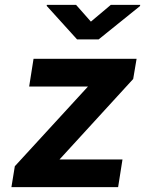

<svg xmlns="http://www.w3.org/2000/svg" viewBox="-20 -770 597 790"><path d="M27 0H466L484 -114H225L528 -445L542 -528H118L100 -414H342L41 -86ZM172 -746 297 -608H386L556 -745L557 -750H436L354 -681L293 -750H173Z"/></svg>

Font: Asimov Pro
Style: BdObl
Weight: 700
Designer: Google
Version: Version 2.000980; 2014